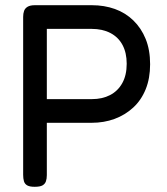

<svg xmlns="http://www.w3.org/2000/svg" viewBox="-20 -708 641 738"><path d="M113 10Q94 10 84.5 4.5Q75 -1 72 -11.5Q69 -22 69 -36V-643Q69 -656 72.5 -666Q76 -676 86 -682Q96 -688 114 -688H333Q381 -688 421.5 -673.5Q462 -659 492.5 -629.5Q523 -600 540 -558Q557 -516 557 -461Q557 -407 540 -365Q523 -323 492 -294.5Q461 -266 420.5 -251Q380 -236 332 -236H160V-35Q160 -21 156.5 -11Q153 -1 143.5 4.5Q134 10 113 10ZM160 -327H333Q373 -327 403 -342.5Q433 -358 450 -388.5Q467 -419 467 -463Q467 -505 451 -535Q435 -565 404.5 -581Q374 -597 332 -597H160Z"/></svg>

Font: Fredoka Light
Style: Regular
Weight: 400
Version: Version 2.001